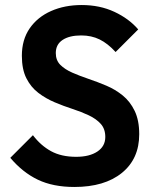

<svg xmlns="http://www.w3.org/2000/svg" viewBox="-20 -734 609 764"><path d="M276 10Q191 10 130.5 -19Q70 -48 21 -106L111 -196Q142 -155 183 -132.5Q224 -110 283 -110Q336 -110 367.5 -131Q399 -152 399 -189Q399 -221 381 -241Q363 -261 333.5 -275Q304 -289 268.5 -300.5Q233 -312 197.5 -327Q162 -342 132.5 -364.5Q103 -387 85 -422.5Q67 -458 67 -512Q67 -576 98 -621Q129 -666 183 -690Q237 -714 305 -714Q377 -714 435 -687Q493 -660 530 -617L440 -527Q409 -561 376.5 -577Q344 -593 303 -593Q256 -593 229 -575Q202 -557 202 -523Q202 -494 220 -476Q238 -458 267.5 -445Q297 -432 332.5 -420Q368 -408 403.5 -393Q439 -378 468.5 -354Q498 -330 516 -292.5Q534 -255 534 -200Q534 -102 465 -46Q396 10 276 10Z"/></svg>

Font: Outfit Thin SemiBold
Style: Regular
Weight: 600
Version: Version 1.100;gftools[0.9.27]